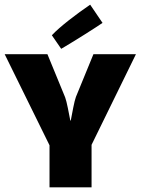

<svg xmlns="http://www.w3.org/2000/svg" viewBox="-27 -802 602 822"><path d="M412 -704 359 -782C303 -744 228 -687 195 -651L235 -593C290 -625 383 -684 412 -704ZM555 -570H373L298 -387C291 -369 282 -317 276 -286H274C268 -316 259 -367 252 -385L176 -570H-7L185 -180V0H365V-182Z"/></svg>

Font: FilmFarsi_V5 Display
Style: Regular
Weight: 400
Designer: Borna Izadpanah
Foundry: Borna Izadpanah
Version: Version 1.000;PS 001.000;hotconv 1.0.88;makeotf.lib2.5.64775